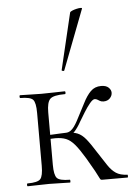

<svg xmlns="http://www.w3.org/2000/svg" viewBox="-53 -771 562 811"><g transform="rotate(-5 228.5 -365.5)"><path d="M32 0Q29 0 29 -6Q29 -12 32 -12Q75 -12 86.5 -25Q98 -38 98 -81V-305Q98 -349 86.5 -361.5Q75 -374 33 -374Q30 -374 30 -380Q30 -386 33 -386Q51 -386 74.5 -385Q98 -384 123 -384Q150 -384 176 -385Q202 -386 222 -386Q225 -386 225 -380Q225 -374 222 -374Q173 -374 159 -360Q145 -346 145 -303V-81Q145 -38 156.5 -25Q168 -12 211 -12Q213 -12 213 -6Q213 0 211 0Q192 0 169 -1Q146 -2 123 -2Q98 -2 74.5 -1Q51 0 32 0ZM347 0Q343 0 341 -1.5Q339 -3 335 -11.5Q331 -20 320.5 -39.5Q310 -59 288 -96Q264 -136 246.5 -156.5Q229 -177 210.5 -184.5Q192 -192 165 -192Q147 -192 120 -189L119 -207Q139 -208 155.5 -208.5Q172 -209 185.5 -210Q199 -211 211 -211Q242 -211 260.5 -203.5Q279 -196 295.5 -176Q312 -156 337 -116Q359 -82 374 -59.5Q389 -37 407 -25Q425 -13 455 -12Q457 -12 457 -6Q457 0 455 0ZM211 -195V-211Q222 -211 231 -217Q240 -223 247.5 -233.5Q255 -244 262 -257Q284 -298 299.5 -329Q315 -360 332.5 -377.5Q350 -395 377 -395Q398 -395 408.5 -385Q419 -375 419 -363Q419 -350 409 -339.5Q399 -329 382 -329Q373 -329 367 -332.5Q361 -336 356 -339Q351 -342 345 -342Q337 -342 324.5 -327Q312 -312 299 -291Q286 -270 276 -253Q263 -229 247.5 -212Q232 -195 211 -195ZM228 -474Q227 -471 221.5 -472.5Q216 -474 217 -476L274 -716Q275 -719 283 -722.5Q291 -726 301.5 -728.5Q312 -731 319.5 -731Q327 -731 325 -727Z"/></g></svg>

Font: Cormorant Garamond Light
Style: Regular
Weight: 300
Designer: Christian Thalmann (Catharsis Fonts)
Foundry: Catharsis Fonts
Version: Version 4.001